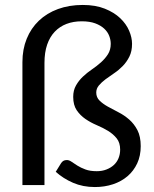

<svg xmlns="http://www.w3.org/2000/svg" viewBox="-20 -747 620 775"><path d="M314 -727Q365.5 -727 403 -712Q440.5 -697 465 -673.8Q489.5 -650.5 501.2 -623Q513 -595.5 513 -570Q513 -540 502.2 -518.5Q491.5 -497 475.5 -480.5Q459.5 -464 440.8 -451.5Q422 -439 406 -427Q390 -415 379.2 -402.2Q368.5 -389.5 368.5 -373.5Q368.5 -354 381.8 -341Q395 -328 415 -316.8Q435 -305.5 458.2 -293.8Q481.5 -282 501.5 -264.5Q521.5 -247 534.8 -221.5Q548 -196 548 -157Q548 -118 533.8 -87.5Q519.5 -57 494.8 -35.8Q470 -14.5 436 -3.2Q402 8 363 8Q314.5 8 274.8 -9.2Q235 -26.5 205 -53.5L226 -87.5Q230 -94 235.5 -97.5Q241 -101 250 -101Q259 -101 269 -94Q279 -87 292.5 -78.5Q306 -70 324.8 -63Q343.5 -56 370.5 -56Q392 -56 409.5 -62.8Q427 -69.5 439.5 -81Q452 -92.5 458.5 -108.5Q465 -124.5 465 -143Q465 -171 451 -188.5Q437 -206 416 -218.8Q395 -231.5 370.2 -242Q345.5 -252.5 324.5 -267Q303.5 -281.5 289.5 -302.2Q275.5 -323 275.5 -356Q275.5 -382.5 286.8 -402.2Q298 -422 314.8 -437.8Q331.5 -453.5 351.2 -467Q371 -480.5 387.8 -495.5Q404.5 -510.5 415.8 -528.2Q427 -546 427 -570Q427 -586 420.8 -602.2Q414.5 -618.5 400.5 -631.5Q386.5 -644.5 364.2 -652.8Q342 -661 310 -661Q276 -661 248.5 -650.5Q221 -640 201 -619Q181 -598 170.2 -566.5Q159.5 -535 159.5 -493V0H70.5V-496Q70.5 -548 87.8 -590.5Q105 -633 137 -663.5Q169 -694 214 -710.5Q259 -727 314 -727Z"/></svg>

Font: Lato
Style: Regular
Weight: 400
Designer: Lukasz Dziedzic with Adam Twardoch and Botio Nikoltchev
Foundry: tyPoland Lukasz Dziedzic
Version: Version 2.015; 2015-08-06; http://www.latofonts.com/